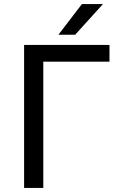

<svg xmlns="http://www.w3.org/2000/svg" viewBox="-20 -920 570 940"><path d="M98 -700H516V-618H192V0H98ZM381 -900H484L348 -750H266Z"/></svg>

Font: Golos UI VF
Style: Regular
Weight: 400
Designer: A.Korolkova, Vitaly Kuzmin
Foundry: ParaType Ltd
Version: Version 2.000